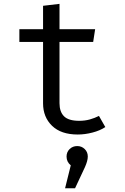

<svg xmlns="http://www.w3.org/2000/svg" viewBox="-20 -693 655 1006"><path d="M531.8 -27.2Q504.1 -8.7 464.6 1.5Q425.1 11.8 387.2 11.8Q300 11.8 252.8 -33.8Q205.6 -79.5 205.6 -151.3V-473.3H81.5V-540H205.6V-662.6L291.8 -672.8V-540H478.5L468.2 -473.3H291.8V-152.3Q291.8 -107.2 315.6 -83.6Q339.5 -60 394.9 -60Q425.1 -60 450.8 -67.2Q476.4 -74.4 498.5 -85.6ZM384.6 72.3Q407.7 72.3 423.8 87.9Q440 103.6 440 127.2Q440 149.7 424.6 183.6L373.3 293.3H321L350.8 173.3Q328.7 155.4 328.7 127.2Q328.7 103.6 344.9 87.9Q361 72.3 384.6 72.3Z"/></svg>

Font: FiraCode Nerd Font
Style: Regular
Weight: 400
Designer: Carrois Corporate, Edenspiekermann AG, Nikita Prokopov
Foundry: Carrois Corporate, Edenspiekermann AG, Nikita Prokopov
Version: Version 6.002;Nerd Fonts 2.1.0